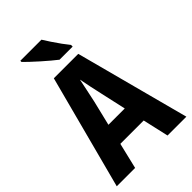

<svg xmlns="http://www.w3.org/2000/svg" viewBox="-270 -1035 1139 1139"><g transform="rotate(-45 300.0 -465.5)"><path d="M8 0 197 -717H402L592 0H434L397 -163H201L162 0ZM269 -450 231 -293H368L333 -450Q325 -486 316 -527.5Q307 -569 301 -602Q294 -569 285.5 -527.5Q277 -486 269 -450ZM299 -771Q283 -783 259.5 -803Q236 -823 211 -845Q186 -867 164.5 -887.5Q143 -908 130 -921V-931H307Q320 -910 338.5 -882Q357 -854 376 -828Q395 -802 409 -785V-771Z"/></g></svg>

Font: Noto Sans Mono ExtraBold
Style: Regular
Weight: 800
Designer: Monotype Design Team
Foundry: Monotype Imaging Inc.
Version: Version 2.014